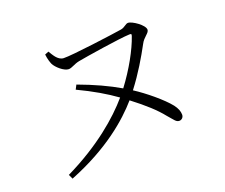

<svg xmlns="http://www.w3.org/2000/svg" viewBox="-115 -849 1229 1047"><g transform="rotate(-20 500.0 -325.0)"><path d="M322 -427C409 -386 478 -345 535 -304C458 -214 327 -100 128 -3L140 23C369 -68 502 -185 578 -272C654 -214 705 -167 739 -124C771 -88 777 -74 796 -74C808 -74 821 -84 821 -101C821 -120 813 -140 797 -161C759 -209 676 -277 614 -317C673 -394 718 -471 753 -536C770 -570 802 -581 802 -601C802 -628 738 -672 714 -672C700 -672 689 -655 667 -651C619 -643 367 -609 319 -611C285 -613 267 -651 253 -673L231 -664C234 -636 241 -617 246 -605C257 -582 298 -545 325 -545C344 -545 362 -561 393 -567C435 -575 641 -608 700 -610C712 -610 713 -608 709 -596C686 -528 633 -431 568 -345C501 -384 427 -418 335 -452Z"/></g></svg>

Font: Noto Serif CJK HK Light
Style: Regular
Weight: 300
Designer: Ryoko NISHIZUKA 西塚涼子 (kana & ideographs); Frank Grießhammer (Latin, Greek & Cyrillic); Wenlong ZHANG 张文龙 (bopomofo); San
Foundry: Adobe
Version: Version 2.001;hotconv 1.1.0;makeotfexe 2.6.0